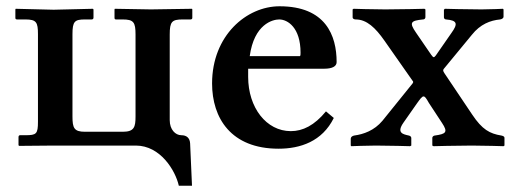

<svg xmlns="http://www.w3.org/2000/svg" viewBox="-20 -464 1644 612"><path d="M412 -354V-93C412 -59 408 -44 371 -44H251C216 -44 211 -56 211 -93V-355C211 -396 218 -402 251 -402H272C276 -402 278 -404 278 -408V-434L276 -436L151 -433L30 -436L29 -434V-407C29 -403 31 -402 35 -402H61C96 -402 101 -393 101 -355V-76C101 -37 96 -33 61 -33H44C41 -33 39 -31 39 -27V-1L41 1L152 0H413C491 0 539 79 550 128H592L586 -7C585 -24 575 -33 558 -33C539 -33 521 -51 521 -81V-354C521 -395 528 -402 562 -402H587C591 -402 593 -404 593 -407V-434L592 -436L461 -434L346 -436L345 -434V-407C345 -403 347 -402 350 -402H371C406 -402 412 -393 412 -354Z M1019 -109C982 -64 945 -46 907 -46C829 -46 771 -121 771 -219V-245H1014C1038 -245 1053 -252 1053 -266C1053 -351 1018 -444 871 -444C766 -444 656 -351 656 -198C656 -88 716 10 868 10C937 10 1007 -13 1044 -88ZM776 -285C790 -387 849 -402 870 -402C897 -402 938 -376 938 -296C938 -290 938 -287 936 -285Z M1266 -73 1308 -133C1330 -164 1331 -164 1347 -136L1389 -72C1409 -42 1401 -37 1366 -32C1364 -32 1358 -30 1358 -24V0L1362 2C1362 2 1436 0 1484 0C1523 0 1585 2 1585 2L1588 0V-25C1588 -29 1583 -31 1578 -32C1541 -38 1517 -51 1485 -99L1397 -230C1391 -239 1392 -241 1395 -245L1484 -353C1511 -387 1543 -399 1574 -402C1580 -403 1585 -406 1585 -411V-434L1583 -436C1583 -436 1542 -434 1515 -434C1469 -434 1398 -436 1398 -436L1395 -433V-409C1395 -406 1397 -402 1402 -402C1438 -399 1440 -388 1419 -359L1369 -287C1363 -280 1362 -279 1354 -290L1306 -360C1283 -393 1290 -398 1328 -402C1331 -402 1336 -403 1336 -410V-434L1333 -436C1333 -436 1257 -434 1208 -434C1169 -434 1107 -436 1107 -436L1104 -434V-409C1104 -404 1109 -402 1114 -402C1149 -402 1177 -375 1205 -335L1294 -208C1298 -203 1299 -202 1291 -193L1199 -79C1173 -48 1139 -36 1109 -32C1103 -31 1098 -27 1098 -22V0L1100 2C1100 2 1148 0 1178 0C1221 0 1287 2 1287 2L1291 0V-24C1291 -28 1288 -31 1283 -32C1265 -36 1243 -40 1266 -73Z"/></svg>

Font: Libertinus Serif Semibold
Style: Regular
Weight: 600
Designer: Philipp H. Poll, Khaled Hosny
Foundry: Caleb Maclennan
Version: Version 7.050;RELEASE